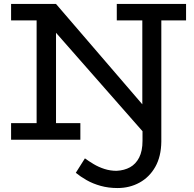

<svg xmlns="http://www.w3.org/2000/svg" viewBox="-20 -706 978 970"><path d="M574 244Q528 244 488.5 233Q449 222 417.5 204Q386 186 363 167L409 94Q428 108 453 123Q478 138 507.5 147.5Q537 157 569 157Q608 155 637 139Q666 123 683 90Q700 57 700 5V-43L135 -686H263L699 -179V-669H795V10Q794 85 764.5 137Q735 189 685 216.5Q635 244 574 244ZM36 0V-84H386V0ZM165 -15V-686H263V-15ZM36 -603V-686H263L262 -603ZM570 -603V-686H920V-603Z"/></svg>

Font: BioRhyme
Style: Regular
Weight: 400
Designer: Aoife Mooney
Foundry: Aoife Mooney Type
Version: Version 1.600;gftools[0.9.33]